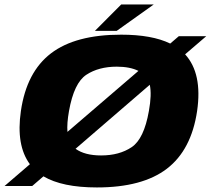

<svg xmlns="http://www.w3.org/2000/svg" viewBox="-60 -837 948 864"><path d="M-39.5 0 74.5 -98Q11.5 -183 34 -337.5Q59.5 -513 169.5 -597Q279.5 -681 485 -681Q624 -681 706 -641L744.5 -674H868L773 -592.5Q851.5 -506.5 827 -337.5Q801 -162 691 -77.8Q581 6.5 376 6.5Q220 6.5 135.5 -43.5L85 0ZM395 -137.5Q477 -137.5 532.5 -174.8Q588 -212 610 -337.5Q623.5 -412 614 -455.5L280 -167.5Q321.5 -137.5 395 -137.5ZM243.5 -243.5 563 -518Q524.5 -537 465.5 -537Q384 -537 328.5 -500.5Q273 -464 250.5 -337.5Q240.5 -281.5 243.5 -243.5ZM367 -698 485.5 -817H632L465 -698Z"/></svg>

Font: Anybody ExtraExpanded ExtraBold
Style: Italic
Weight: 800
Width: 8
Italic angle: -10°
Designer: Tyler Finck
Foundry: Etcetera Type Company
Version: Version 1.010; ttfautohint (v1.8.3) -l 8 -r 50 -G 200 -x 14 